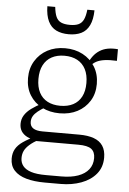

<svg xmlns="http://www.w3.org/2000/svg" viewBox="-65 -829 752 1120"><g transform="rotate(5 311.0 -269.0)"><path d="M598 -500Q555 -502 526 -498Q497 -494 477.5 -483.5Q458 -473 441 -452L427 -464Q439 -493 454.5 -513.5Q470 -534 491 -547.5Q512 -561 538.5 -566Q565 -571 598 -568ZM291 -166Q233 -166 187.5 -189.5Q142 -213 116 -255.5Q90 -298 90 -355Q90 -412 116.5 -455.5Q143 -499 188 -523Q233 -547 291 -547Q349 -547 394.5 -523Q440 -499 466.5 -455.5Q493 -412 493 -355Q493 -298 466.5 -255.5Q440 -213 395 -189.5Q350 -166 291 -166ZM291 -210Q335 -210 366.5 -226.5Q398 -243 415 -275.5Q432 -308 432 -355Q432 -403 415 -436Q398 -469 366.5 -486Q335 -503 291 -503Q248 -503 216.5 -486Q185 -469 168 -436Q151 -403 151 -355Q151 -308 168 -275.5Q185 -243 216.5 -226.5Q248 -210 291 -210ZM241 244Q178 244 132 231Q86 218 61 190.5Q36 163 36 121Q36 89 49.5 65Q63 41 92 21Q121 1 165 -20L186 -3Q152 16 131.5 34Q111 52 102 70.5Q93 89 93 113Q93 140 108.5 159.5Q124 179 156.5 189.5Q189 200 243 200H333Q391 200 431.5 185.5Q472 171 493.5 143.5Q515 116 515 77Q515 41 493 24Q471 7 416 7H166V6Q137 -1 115 -12.5Q93 -24 81.5 -42Q70 -60 70 -85Q70 -113 84 -135.5Q98 -158 124 -177Q150 -196 185 -214L205 -193Q181 -179 163.5 -165Q146 -151 137 -136Q128 -121 128 -102Q128 -77 146.5 -64.5Q165 -52 202 -52H417Q467 -52 502 -39.5Q537 -27 555 0Q573 27 573 69Q573 126 540.5 165Q508 204 453.5 224Q399 244 334 244ZM304 -630Q347 -630 377.5 -645Q408 -660 424.5 -694Q441 -728 442 -782H400Q396 -745 386 -724Q376 -703 357 -694Q338 -685 306 -685Q274 -685 254.5 -694Q235 -703 225.5 -724Q216 -745 212 -782H166Q167 -728 183.5 -694Q200 -660 230.5 -645Q261 -630 304 -630Z"/></g></svg>

Font: Roboto Serif 20pt ExtraLight
Style: Regular
Weight: 250
Version: Version 1.008